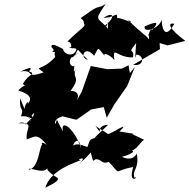

<svg xmlns="http://www.w3.org/2000/svg" viewBox="-20 -854 963 977"><path d="M485 -158C434 -143 440 -151 425 -106C380 -122 370 -123 352 -113C360 -139 384 -158 393 -97C363 -195 287 -256 300 -186C256 -265 275 -247 265 -233C265 -208 240 -246 299 -262L358 -247L370 -245L444 -297L508 -309L523 -255L562 -323L627 -416L666 -513L641 -482L634 -522L601 -505L526 -502L442 -518L396 -387L366 -335C407 -402 316 -392 338 -390C398 -471 341 -449 368 -508C345 -457 362 -528 358 -518C337 -508 311 -563 380 -582C318 -573 350 -534 374 -599C402 -590 336 -636 427 -550C382 -558 411 -629 459 -570C485 -620 475 -612 512 -571C502 -596 562 -559 562 -545C552 -629 572 -559 657 -562C665 -616 623 -571 673 -635C668 -583 667 -534 673 -576C713 -577 718 -514 657 -524L794 -604L792 -635L833 -623L923 -646C846 -703 826 -741 867 -733C835 -675 808 -673 802 -752C787 -704 705 -685 717 -720C783 -749 791 -742 752 -699C756 -728 709 -645 769 -692C709 -675 750 -680 735 -653C731 -672 714 -670 628 -756C688 -718 598 -766 576 -762C578 -799 569 -765 507 -763C555 -797 573 -770 515 -725C516 -699 532 -739 538 -777C536 -744 528 -770 529 -708C478 -771 454 -741 518 -834C471 -804 491 -836 417 -780C366 -748 407 -771 407 -734C419 -720 397 -715 323 -643C361 -639 322 -579 369 -624C312 -607 329 -615 369 -606C361 -561 304 -574 301 -605C309 -597 236 -648 242 -614C222 -632 275 -591 241 -592C281 -582 248 -603 261 -564C188 -485 150 -524 202 -486C103 -450 159 -503 84 -490C171 -532 123 -485 126 -492C169 -476 123 -479 96 -426C130 -404 126 -447 73 -394C142 -372 142 -348 120 -323C141 -365 58 -285 147 -247C144 -306 94 -220 155 -280C135 -208 121 -265 82 -354C78 -275 105 -317 87 -262C157 -269 132 -210 136 -248C83 -191 132 -244 73 -227C162 -229 108 -203 116 -145C156 -155 165 -184 223 -111C218 -121 182 -138 195 -119C180 -111 179 0 127 10C121 -11 201 37 221 1C212 19 291 61 273 52C288 71 203 101 210 103C231 31 306 -8 392 -39C355 -37 440 -71 379 -17C447 -73 442 -90 444 -70C463 3 445 -71 500 -31C501 -32 516 -12 556 -46C508 -88 497 -11 519 -30C482 -39 533 -26 528 -36C606 45 547 15 658 -4C629 91 693 42 664 50C651 9 691 5 676 -73C669 -57 647 -34 600 -56C671 -75 673 -94 619 -90C672 -73 685 -125 713 -143L654 -171C667 -175 654 -173 588 -185C650 -245 548 -173 529 -172C508 -189 477 -203 465 -215C517 -145 451 -214 530 -219L460 -152Z"/></svg>

Font: Hussar Lance
Style: Italic
Weight: 700
Foundry: Cannot Into Space Fonts, PlusOne Fonts
Version: Version 2.27